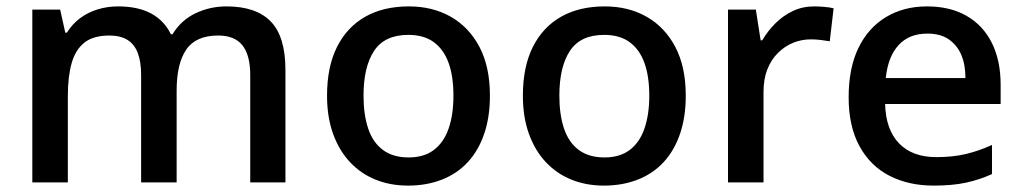

<svg xmlns="http://www.w3.org/2000/svg" viewBox="-20 -570 3196 600"><path d="M688 -550Q780 -550 826 -503Q872 -456 872 -351V0H762V-335Q762 -398 737.5 -428.5Q713 -459 662 -459Q592 -459 562 -415Q532 -371 532 -287V0H421V-335Q421 -377 410.5 -404.5Q400 -432 378 -445.5Q356 -459 322 -459Q272 -459 244 -437Q216 -415 204 -373Q192 -331 192 -270V0H81V-540H168L184 -468H189Q206 -495 230 -513Q254 -531 284.5 -540.5Q315 -550 349 -550Q411 -550 452 -528Q493 -506 514 -463H519Q546 -507 591 -528.5Q636 -550 688 -550Z M1511 -271Q1511 -204 1493 -151.5Q1475 -99 1441.5 -63Q1408 -27 1360.5 -8.5Q1313 10 1255 10Q1200 10 1154 -8.5Q1108 -27 1074 -63Q1040 -99 1021 -151.5Q1002 -204 1002 -271Q1002 -361 1033 -423Q1064 -485 1121 -517.5Q1178 -550 1258 -550Q1332 -550 1389 -517.5Q1446 -485 1478.5 -423Q1511 -361 1511 -271ZM1116 -271Q1116 -212 1130.5 -168.5Q1145 -125 1176.5 -101.5Q1208 -78 1257 -78Q1305 -78 1336 -101.5Q1367 -125 1382 -168.5Q1397 -212 1397 -271Q1397 -331 1382 -373Q1367 -415 1336 -438Q1305 -461 1256 -461Q1182 -461 1149 -411Q1116 -361 1116 -271Z M2123 -271Q2123 -204 2105 -151.5Q2087 -99 2053.5 -63Q2020 -27 1972.5 -8.5Q1925 10 1867 10Q1812 10 1766 -8.5Q1720 -27 1686 -63Q1652 -99 1633 -151.5Q1614 -204 1614 -271Q1614 -361 1645 -423Q1676 -485 1733 -517.5Q1790 -550 1870 -550Q1944 -550 2001 -517.5Q2058 -485 2090.5 -423Q2123 -361 2123 -271ZM1728 -271Q1728 -212 1742.5 -168.5Q1757 -125 1788.5 -101.5Q1820 -78 1869 -78Q1917 -78 1948 -101.5Q1979 -125 1994 -168.5Q2009 -212 2009 -271Q2009 -331 1994 -373Q1979 -415 1948 -438Q1917 -461 1868 -461Q1794 -461 1761 -411Q1728 -361 1728 -271Z M2524 -550Q2539 -550 2556.5 -548.5Q2574 -547 2585 -544L2573 -441Q2561 -443 2545.5 -445Q2530 -447 2514 -447Q2485 -447 2459 -436.5Q2433 -426 2411.5 -405Q2390 -384 2378 -353.5Q2366 -323 2366 -283V0H2255V-540H2342L2357 -444H2362Q2379 -473 2403 -497Q2427 -521 2457.5 -535.5Q2488 -550 2524 -550Z M2877 -550Q2949 -550 3000.5 -520.5Q3052 -491 3079.5 -436Q3107 -381 3107 -305V-245H2746Q2748 -165 2789.5 -122Q2831 -79 2906 -79Q2957 -79 2997.5 -88.5Q3038 -98 3080 -117V-26Q3040 -8 2998 1Q2956 10 2897 10Q2820 10 2760 -20.5Q2700 -51 2666 -113Q2632 -175 2632 -266Q2632 -357 2662.5 -420Q2693 -483 2748.5 -516.5Q2804 -550 2877 -550ZM2878 -465Q2821 -465 2788 -429Q2755 -393 2748 -326H2997Q2997 -368 2984 -398.5Q2971 -429 2945 -447Q2919 -465 2878 -465Z"/></svg>

Font: Noto Sans Oriya Medium
Style: Regular
Weight: 500
Version: Version 2.003